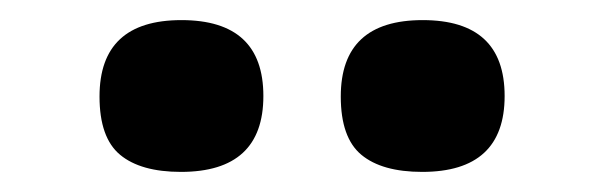

<svg xmlns="http://www.w3.org/2000/svg" viewBox="-20 -795 588 191"><path d="M79 -699Q79 -775 160.5 -775Q242 -775 242 -699.5Q242 -624 160 -624Q120 -624 99.5 -641Q79 -658 79 -699ZM319 -699Q319 -775 400.5 -775Q482 -775 482 -699.5Q482 -624 400 -624Q360 -624 339.5 -641Q319 -658 319 -699Z"/></svg>

Font: Patua One
Style: Regular
Weight: 400
Designer: luciano Vergara
Foundry: Luciano Vergara
Version: Version 1.002